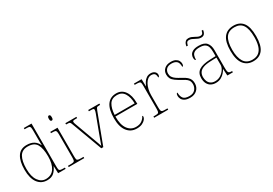

<svg xmlns="http://www.w3.org/2000/svg" viewBox="31 -1671 3680 2592"><g transform="rotate(-30 1871.0 -375.0)"><path d="M264 10Q172 10 119 -61.5Q66 -133 66 -267Q66 -399 112.5 -471Q159 -543 256 -543Q323 -543 366.5 -516Q410 -489 430 -441H434Q433 -469 432.5 -495.5Q432 -522 432 -543V-662Q432 -699 428 -715.5Q424 -732 409.5 -736Q395 -740 365 -740H340V-760H460V-94Q460 -59 464 -43.5Q468 -28 484 -24Q500 -20 537 -20H553V0H436L432 -111H430Q408 -59 369.5 -24.5Q331 10 264 10ZM258 -14Q347 -16 390 -83Q433 -150 433 -265Q433 -390 396 -454Q359 -518 259 -518Q171 -518 132.5 -452Q94 -386 94 -264Q94 -143 140.5 -78Q187 -13 258 -14Z M601 0V-20H631Q668 -20 684 -24Q700 -28 704 -43.5Q708 -59 708 -94V-438Q708 -475 704 -491.5Q700 -508 685.5 -512Q671 -516 641 -516H623V-536H736V-94Q736 -59 740 -43.5Q744 -28 760.5 -24Q777 -20 813 -20H843V0ZM717 -658Q707 -658 700.5 -666Q694 -674 694 -698Q694 -721 700.5 -729.5Q707 -738 717 -738Q728 -738 734 -729.5Q740 -721 740 -698Q740 -674 734 -666Q728 -658 717 -658Z M936 -468Q928 -492 921 -502Q914 -512 900.5 -514Q887 -516 858 -516V-536H1030V-516H1006Q975 -516 967.5 -511Q960 -506 960 -495Q960 -482 970 -456Q980 -430 988 -407L1064 -199Q1075 -170 1087 -137Q1099 -104 1109.5 -75.5Q1120 -47 1125 -28Q1132 -46 1147.5 -90.5Q1163 -135 1190 -206L1250 -366Q1270 -418 1281 -448Q1292 -478 1292 -495Q1292 -506 1284.5 -511Q1277 -516 1246 -516H1214V-536H1388V-516H1386Q1361 -516 1349 -513.5Q1337 -511 1331 -501Q1325 -491 1316 -468L1140 0H1109Z M1661 10Q1568 10 1513.5 -60.5Q1459 -131 1459 -262Q1459 -404 1509 -473Q1559 -542 1652 -542Q1735 -542 1782.5 -475.5Q1830 -409 1830 -290V-276H1488Q1487 -146 1535.5 -80.5Q1584 -15 1662 -15Q1719 -15 1754 -40.5Q1789 -66 1806 -103Q1811 -100 1813 -96Q1815 -92 1815 -85Q1815 -68 1797.5 -45.5Q1780 -23 1746 -6.5Q1712 10 1661 10ZM1802 -300Q1801 -397 1763 -457Q1725 -517 1651 -517Q1567 -517 1531 -458Q1495 -399 1490 -300Z M1933 0V-20H1955Q1985 -20 1999.5 -24Q2014 -28 2018 -44.5Q2022 -61 2022 -98V-442Q2022 -477 2018 -492.5Q2014 -508 1998 -512Q1982 -516 1945 -516H1927V-536H2046L2049 -424H2051Q2063 -453 2080.5 -480.5Q2098 -508 2125 -526Q2152 -544 2190 -544Q2228 -544 2251 -524.5Q2274 -505 2274 -476Q2274 -463 2269 -453Q2264 -443 2253 -443Q2253 -487 2236 -503Q2219 -519 2185 -519Q2156 -519 2131 -500Q2106 -481 2088 -448Q2070 -415 2060 -372.5Q2050 -330 2050 -284V-98Q2050 -61 2054.5 -44.5Q2059 -28 2073 -24Q2087 -20 2117 -20H2152V0Z M2495 10Q2439 10 2408.5 -7Q2378 -24 2366 -48.5Q2354 -73 2354 -95Q2354 -109 2356.5 -118.5Q2359 -128 2363.5 -132.5Q2368 -137 2375 -137Q2375 -80 2399.5 -47.5Q2424 -15 2495 -15Q2554 -15 2584 -50Q2614 -85 2614 -132Q2614 -156 2607 -175.5Q2600 -195 2579.5 -213Q2559 -231 2518 -252Q2460 -284 2426.5 -308.5Q2393 -333 2379 -359.5Q2365 -386 2365 -422Q2365 -475 2402 -508.5Q2439 -542 2503 -542Q2548 -542 2575.5 -527Q2603 -512 2615 -489.5Q2627 -467 2627 -445Q2627 -426 2622 -415.5Q2617 -405 2606 -405Q2606 -470 2578 -493.5Q2550 -517 2500 -517Q2445 -517 2419 -489.5Q2393 -462 2393 -421Q2393 -390 2408 -366.5Q2423 -343 2451.5 -323.5Q2480 -304 2520 -283Q2571 -257 2597 -233.5Q2623 -210 2632.5 -185.5Q2642 -161 2642 -131Q2642 -68 2601 -29Q2560 10 2495 10Z M2891 10Q2852 10 2820 -6.5Q2788 -23 2769 -58Q2750 -93 2750 -146Q2750 -225 2806.5 -262Q2863 -299 2984 -303L3067 -306V-371Q3067 -414 3058 -446.5Q3049 -479 3021 -498Q2993 -517 2936 -517Q2887 -517 2860 -502.5Q2833 -488 2823 -460.5Q2813 -433 2813 -395Q2803 -395 2797.5 -406Q2792 -417 2792 -441Q2792 -462 2804 -485.5Q2816 -509 2847.5 -525.5Q2879 -542 2936 -542Q3024 -542 3059.5 -499.5Q3095 -457 3095 -386V-110Q3095 -73 3098.5 -53.5Q3102 -34 3114 -27Q3126 -20 3153 -20H3160V0H3074L3068 -104H3066Q3055 -83 3032.5 -56Q3010 -29 2975 -9.5Q2940 10 2891 10ZM2895 -15Q2944 -15 2982.5 -40Q3021 -65 3044 -101Q3067 -137 3067 -170V-283L2981 -280Q2903 -278 2859 -261Q2815 -244 2796.5 -214.5Q2778 -185 2778 -145Q2778 -111 2789.5 -81.5Q2801 -52 2827 -33.5Q2853 -15 2895 -15ZM3026 -619Q3003 -619 2982.5 -627.5Q2962 -636 2943 -646.5Q2924 -657 2905 -665.5Q2886 -674 2866 -674Q2836 -674 2826.5 -655Q2817 -636 2814 -616H2792Q2794 -634 2801.5 -653.5Q2809 -673 2825 -686.5Q2841 -700 2868 -700Q2893 -700 2913.5 -691.5Q2934 -683 2952.5 -672.5Q2971 -662 2989 -653.5Q3007 -645 3026 -645Q3054 -645 3063.5 -661.5Q3073 -678 3076 -698H3098Q3096 -679 3089 -660.5Q3082 -642 3067.5 -630.5Q3053 -619 3026 -619Z M3476 10Q3383 10 3329.5 -58Q3276 -126 3276 -267Q3276 -407 3328 -474.5Q3380 -542 3481 -542Q3576 -542 3626.5 -476.5Q3677 -411 3677 -267Q3677 -126 3626 -58Q3575 10 3476 10ZM3476 -15Q3540 -15 3578 -46.5Q3616 -78 3632.5 -134.5Q3649 -191 3649 -267Q3649 -395 3608.5 -456Q3568 -517 3481 -517Q3387 -517 3345.5 -454.5Q3304 -392 3304 -267Q3304 -148 3345.5 -81.5Q3387 -15 3476 -15Z"/></g></svg>

Font: Noto Serif Kannada Thin
Style: Regular
Weight: 250
Version: Version 2.003